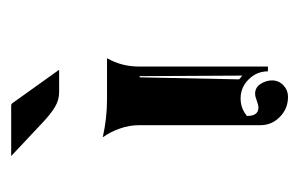

<svg xmlns="http://www.w3.org/2000/svg" viewBox="-118 -567 548 352"><g transform="rotate(-90 156.0 -391.0)"><path d="M45.9 -644.5H138.7Q141.1 -644.5 142.6 -642.6L204.1 -556.6H163.1Q148.4 -556.6 135.5 -564.5Q122.6 -572.3 106.9 -587.2ZM80.3 -476.6Q115 -468.8 150.1 -468.8H225.3Q210 -442.1 210 -410.2V-173.8H201.2Q201.2 -194.3 186.5 -209.1Q171.9 -223.9 151.4 -223.9Q133.3 -223.9 119.4 -212.2Q119.4 -191.4 134.5 -191.2Q139.6 -191.2 147.3 -194.2Q155 -197.3 160.2 -197.3Q171.6 -197.3 178.1 -187.3Q184.6 -177.2 184.6 -166.3Q184.6 -154.1 175.7 -145.5Q166.7 -137 154.3 -137Q132.8 -137 117.7 -151.9Q102.5 -166.7 102.5 -187.7V-410.2Q102.5 -428 96.3 -445.4Q90.1 -462.9 80.3 -476.6ZM186.5 -226.6 193.4 -220.7 192.4 -409.2 190.2 -408.7Z"/></g></svg>

Font: AgreloyInT3
Style: Medium
Weight: 400
Designer: gluk
Foundry: gluk
Version: Version 0.27